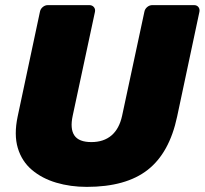

<svg xmlns="http://www.w3.org/2000/svg" viewBox="-20 -720 800 750"><path d="M319 10Q255 10 199.5 -6.5Q144 -23 104.5 -56.5Q65 -90 49.5 -142Q34 -194 49 -265L136 -674Q138 -685 147 -692.5Q156 -700 167 -700H329Q340 -700 346.5 -692.5Q353 -685 351 -674L264 -268Q253 -217 270.5 -191Q288 -165 337 -165Q385 -165 415.5 -191Q446 -217 457 -268L544 -674Q546 -685 555 -692.5Q564 -700 575 -700H738Q749 -700 755 -692.5Q761 -685 759 -674L672 -265Q642 -123 557 -56.5Q472 10 319 10Z"/></svg>

Font: Rubik ExtraBold
Style: Italic
Weight: 800
Italic angle: -12°
Designer: Hubert and Fischer
Foundry: Hubert and Fischer
Version: Version 2.300;gftools[0.9.30]